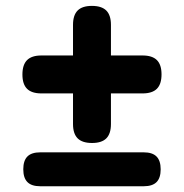

<svg xmlns="http://www.w3.org/2000/svg" viewBox="-20 -589 640 668"><path d="M300.2 -91.5Q266.5 -91.5 250.2 -107.6Q234 -123.8 234 -157.5V-264H124Q90.3 -264 74.1 -280.1Q58 -296.2 58 -329.8Q58 -363.5 74.1 -379.8Q90.3 -396 124 -396H234V-502.5Q234 -536.2 250.1 -552.4Q266.2 -568.5 299.8 -568.5Q333.5 -568.5 349.8 -552.4Q366 -536.2 366 -502.5V-396H476Q509.7 -396 525.9 -379.9Q542 -363.8 542 -330.2Q542 -296.5 525.9 -280.2Q509.7 -264 476 -264H366V-157.5Q366 -123.8 349.9 -107.6Q333.8 -91.5 300.2 -91.5ZM120 59H480Q510.2 59 524.6 44.6Q539 30.2 539 0.1Q539 -30 524.6 -44.5Q510.2 -59 480 -59H120Q89.8 -59 75.4 -44.6Q61 -30.2 61 -0.1Q61 30 75.4 44.5Q89.8 59 120 59Z"/></svg>

Font: Maple Mono
Style: Regular
Weight: 400
Monospace: yes
Designer: subframe7536
Version: Version 7.300